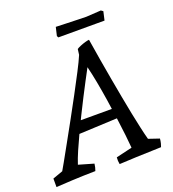

<svg xmlns="http://www.w3.org/2000/svg" viewBox="-164 -878 896 997"><g transform="rotate(-20 284.0 -379.5)"><path d="M-23 12Q-23 0 -23 -11.5Q-23 -23 -23 -35L33 -55Q38 -63 57 -97Q76 -131 104 -181.5Q132 -232 164 -290Q196 -348 227 -406Q258 -464 283.5 -513Q309 -562 322 -593L326 -624Q333 -629 347.5 -635Q362 -641 376.5 -645Q391 -649 397 -649L398 -644Q407 -588 416.5 -531Q426 -474 436 -419Q446 -364 455.5 -312Q465 -260 474.5 -213.5Q484 -167 492.5 -128.5Q501 -90 509 -61L568 -41Q567 -28 564 -16Q561 -4 558 3Q482 5 421 7.5Q360 10 326 12Q324 2 323.5 -7Q323 -16 324 -26L413 -47Q411 -75 406 -118.5Q401 -162 394 -214.5Q387 -267 378.5 -322Q370 -377 360.5 -427.5Q351 -478 341 -518L340 -516Q326 -490 307.5 -455Q289 -420 268 -379Q247 -338 225.5 -294.5Q204 -251 184 -208.5Q164 -166 147.5 -128Q131 -90 121 -59L204 -35Q203 -25 200.5 -15Q198 -5 195 3Q126 4 66 7Q6 10 -23 12ZM170 -206 204 -271H411V-217ZM252 -715 247 -724 258 -771Q282 -770 317 -769Q352 -768 383 -767Q414 -766 425 -766L507 -771L518 -763L507 -715Z"/></g></svg>

Font: Labrada
Style: Italic
Weight: 400
Italic angle: -7°
Designer: Mercedes Jáuregui
Foundry: Omnibus-Type Team
Version: Version 1.000